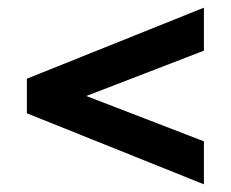

<svg xmlns="http://www.w3.org/2000/svg" viewBox="-20 -600 601 500"><path d="M50 -305V-395L511 -580V-468L171 -337ZM511 -120 50 -305V-395L171 -363L511 -232Z"/></svg>

Font: Fustat
Style: Bold
Weight: 700
Designer: Mohamed Gaber, Khaled Hosny, Laura Garcia Mut
Foundry: Kief Type Foundry, Alif Type Foundry, Hard Type Foundry
Version: Version 1.007